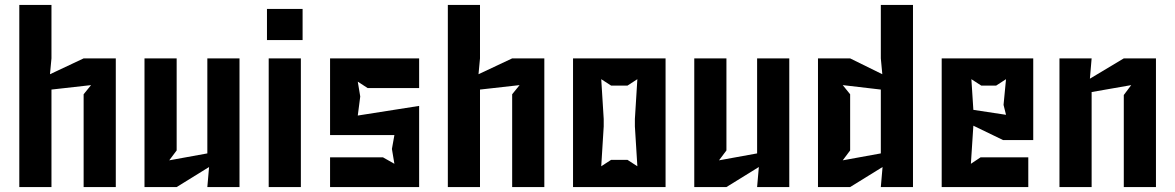

<svg xmlns="http://www.w3.org/2000/svg" viewBox="-20 -756 4750 776"><path d="M58 0H188V-394L348 -412L318 -375V0H448V-520H318L182 -456L188 -520V-736H58Z M564 0H694L825 -81L818 0H948V-520H818V-136L664 -108L694 -148V-520H564Z M1066 0H1196V-520H1066ZM1059 -594H1203V-720H1059Z M1314 0H1674V-328L1426 -289L1436 -366L1426 -426L1466 -400H1674V-520H1314V-210H1574L1564 -154L1574 -94L1528 -120H1314Z M1790 0H1920V-394L2080 -412L2050 -375V0H2180V-520H2050L1914 -456L1920 -520V-736H1790Z M2296 0H2670V-520H2296ZM2410 -84 2420 -245V-275L2410 -436L2450 -410H2516L2556 -436L2546 -275V-245L2556 -84L2516 -110H2450Z M2786 0H2916L3047 -81L3040 0H3170V-520H3040V-136L2886 -108L2916 -148V-520H2786Z M3286 -520V0H3416L3547 -81L3540 0H3670V-736H3540V-520L3546 -456L3416 -520ZM3386 -108 3416 -148V-375L3386 -412L3540 -394V-136Z M3786 0H4136V-120H3943L3904 -94L3914 -248L4034 -190H4156V-520H3786ZM3906 -436 3946 -410H4006L4046 -436L4036 -332L4046 -292L3914 -312Z M4262 0H4392V-384L4552 -412L4522 -372V0H4652V-520H4522L4385 -438L4392 -520H4262Z"/></svg>

Font: Pescante Normal
Style: Regular
Weight: 400
Designer: Ariel Martín Pérez
Foundry: Tunera Type Foundry
Version: Version 1.000;FEAKit 1.0